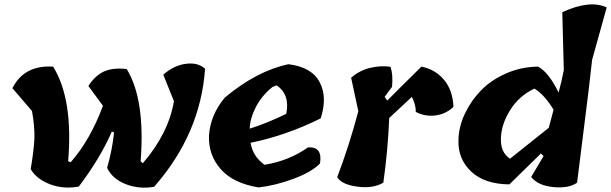

<svg xmlns="http://www.w3.org/2000/svg" viewBox="-20 -861 2807 882"><path d="M626 -120 636 -111Q754 -248 779 -396L730 -518Q779 -561 834.5 -568Q890 -575 922 -545Q901 -245 688 -3Q621 9 559 -14.5Q497 -38 472 -90Q495 -169 504 -252L494 -257Q441 -135 342 -4Q272 9 210 -14.5Q148 -38 121 -84Q136 -173 138 -225Q140 -277 127 -351L37 -456Q91 -563 224 -555Q317 -405 293 -120L305 -116Q394 -217 453 -375L386 -466Q416 -513 456.5 -532Q497 -551 562 -544Q648 -404 626 -120Z M1305 -566Q1412 -553 1448.5 -483.5Q1485 -414 1453 -317Q1293 -238 1131 -205Q1141 -143 1195 -104Q1307 -122 1395 -184Q1463 -188 1450 -110Q1411 -70 1326.5 -39Q1242 -8 1168 0Q1051 -19 994 -84Q937 -149 940 -237Q946 -333 1013 -413Q1159 -535 1305 -566ZM1250 -469 1231 -461Q1183 -422 1156 -370.5Q1129 -319 1127 -270Q1202 -293 1295 -338Q1313 -428 1250 -469Z M1747 -416 1759 -399Q1805 -446 1916 -555Q1980 -542 2020 -494Q2060 -446 2063 -370Q2027 -336 1979 -330.5Q1931 -325 1890 -347Q1891 -378 1872 -416Q1861 -405 1826 -373Q1791 -341 1768 -319Q1762 -172 1741 -22Q1694 6 1622 -3.5Q1550 -13 1529 -47Q1584 -191 1626 -350L1593 -504Q1632 -538 1681.5 -549.5Q1731 -561 1774 -554Q1786 -519 1781 -462Z M2570 -539 2563 -805Q2689 -863 2767 -827L2700 -586Q2686 -456 2662.5 -273.5Q2639 -91 2631 -22Q2594 5 2523 -1.5Q2452 -8 2420 -48L2477 -144L2465 -156Q2327 -21 2320 -14Q2206 -15 2144.5 -73Q2083 -131 2086 -217Q2087 -277 2114.5 -336.5Q2142 -396 2188.5 -444.5Q2235 -493 2304.5 -523.5Q2374 -554 2452 -555Q2502 -527 2546 -436Q2560 -487 2570 -539ZM2501 -274 2523 -357Q2480 -427 2435 -454Q2365 -421 2324 -356Q2283 -291 2281 -225.5Q2279 -160 2323 -132Q2463 -243 2501 -274Z"/></svg>

Font: Tillana
Style: Bold
Weight: 700
Designer: Lipi Raval (Devanagari, Latin), Jonny Pinhorn (Latin)
Foundry: Indian Type Foundry
Version: Version 2.002;PS 1.0;hotconv 1.0.79;makeotf.lib2.5.61930; tt